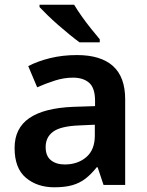

<svg xmlns="http://www.w3.org/2000/svg" viewBox="-20 -786 626 816"><path d="M307 -552Q408 -552 460 -505.5Q512 -459 512 -364V0H420L395 -75H391Q368 -46 343.5 -27Q319 -8 287.5 1Q256 10 211 10Q138 10 90 -30.5Q42 -71 42 -157Q42 -241 104.5 -284Q167 -327 292 -332L384 -335V-357Q384 -412 359 -434Q334 -456 290 -456Q252 -456 213 -443.5Q174 -431 138 -415L100 -505Q140 -526 193 -539Q246 -552 307 -552ZM318 -253Q238 -250 206 -226.5Q174 -203 174 -161Q174 -123 196.5 -105Q219 -87 255 -87Q310 -87 346.5 -118Q383 -149 383 -210V-256ZM295 -766Q308 -744 327.5 -716.5Q347 -689 367.5 -663.5Q388 -638 404 -619V-606H318Q299 -620 275 -639.5Q251 -659 226.5 -680.5Q202 -702 181.5 -722Q161 -742 148 -756V-766Z"/></svg>

Font: Noto Sans Syriac Eastern SemiBold
Style: Regular
Weight: 600
Designer: Patrick Giasson and the Monotype Design Team
Foundry: Monotype Imaging Inc.
Version: Version 3.001